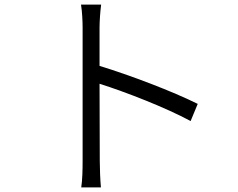

<svg xmlns="http://www.w3.org/2000/svg" viewBox="-20 -791 1040 839"><path d="M844 -337C736 -391 547 -463 415 -503V-670C415 -698 418 -741 422 -771H334C339 -741 341 -697 341 -670V-87C341 -50 340 -3 335 28H421C418 -4 416 -55 416 -87L415 -425C526 -390 704 -321 813 -262Z"/></svg>

Font: Noto Sans Japanese DemiLight
Style: Regular
Weight: 350
Designer: Ryoko NISHIZUKA (kana & ideographs); Paul D. Hunt (Latin, Greek & Cyrillic); Wenlong ZHANG (bopomofo); Sandoll Communica
Foundry: Adobe Systems Incorporated
Version: Version 1.000;PS 1;hotconv 1.0.78;makeotf.lib2.5.61930